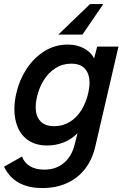

<svg xmlns="http://www.w3.org/2000/svg" viewBox="-42 -719 607 952"><path d="M470.2 -698.7 366.7 -547.4H247.1L404.3 -698.7ZM168 213.4Q28.8 213.4 -22 107.4L67.4 57.1Q77.6 87.4 106 104.7Q134.3 122.1 178.2 122.1Q235.4 122.1 274.9 88.9Q314.5 55.7 328.6 -4.4L342.3 -58.6Q312 -27.8 273.2 -12.7Q234.4 2.4 192.4 2.4Q138.7 2.4 102.1 -20.8Q65.4 -43.9 47.4 -84.7Q29.3 -125.5 29.3 -177.7Q29.3 -215.3 39.1 -257.3Q53.7 -322.3 89.6 -377.2Q125.5 -432.1 178.2 -465.1Q231 -498 293.9 -498Q337.9 -498 372.6 -480.2Q407.2 -462.4 424.8 -429.7L439.9 -487.8H545.4L431.2 4.4Q416.5 70.3 380.6 117.2Q344.7 164.1 290.5 188.7Q236.3 213.4 168 213.4ZM395.5 -257.3Q401.9 -286.1 401.9 -308.6Q401.9 -352.1 379.6 -377.7Q357.4 -403.3 311 -403.3Q267.6 -403.3 232.7 -380.9Q197.8 -358.4 174.6 -320.8Q151.4 -283.2 141.1 -237.8Q134.8 -209.5 134.8 -188Q134.8 -144.5 157.5 -118.9Q180.2 -93.3 227.1 -93.3Q270.5 -93.3 304.9 -115Q339.4 -136.7 362.1 -173.8Q384.8 -210.9 395.5 -257.3Z"/></svg>

Font: Acari Sans SemiBold
Style: Italic
Weight: 600
Italic angle: -13°
Designer: Alfredo Marco Pradil and Stefan Peev
Foundry: Hanken Design Co.
Version: Version 1.045;January 11, 2019;FontCreator 11.5.0.2425 64-bi